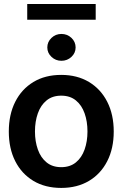

<svg xmlns="http://www.w3.org/2000/svg" viewBox="-20 -926 610 957"><path d="M285.2 10.7Q205.1 10.7 146.5 -24.4Q87.9 -59.6 55.9 -122.8Q23.9 -186 23.9 -270.5Q23.9 -355 55.9 -418.5Q87.9 -481.9 146.5 -517.3Q205.1 -552.7 285.2 -552.7Q364.7 -552.7 423.6 -517.3Q482.4 -481.9 514.6 -418.5Q546.9 -355 546.9 -270.5Q546.9 -186 514.6 -122.8Q482.4 -59.6 423.6 -24.4Q364.7 10.7 285.2 10.7ZM285.2 -92.8Q329.1 -92.8 358.2 -116.5Q387.2 -140.1 401.6 -180.7Q416 -221.2 416 -270.5Q416 -320.8 401.6 -361.3Q387.2 -401.9 358.2 -425.5Q329.1 -449.2 285.2 -449.2Q241.2 -449.2 212.2 -425.5Q183.1 -401.9 168.7 -361.3Q154.3 -320.8 154.3 -270.5Q154.3 -221.2 168.7 -180.7Q183.1 -140.1 212.2 -116.5Q241.2 -92.8 285.2 -92.8ZM457 -906.2V-827.6H115.7V-906.2ZM286.1 -623Q257.3 -623 236.6 -642.6Q215.8 -662.1 215.8 -689.5Q215.8 -717.3 236.6 -737.1Q257.3 -756.8 286.1 -756.8Q315.4 -756.8 336.2 -737.1Q356.9 -717.3 356.9 -689.5Q356.9 -662.1 336.2 -642.6Q315.4 -623 286.1 -623Z"/></svg>

Font: Inter Tight SemiBold
Style: Regular
Weight: 600
Designer: Rasmus Andersson
Foundry: rsms
Version: Version 3.004; ttfautohint (v1.8.4.7-5d5b)